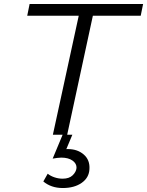

<svg xmlns="http://www.w3.org/2000/svg" viewBox="-20 -678 740 966"><path d="M246 0 389 -658H460L318 0ZM117 -599 129 -658H700L688 -599ZM295 0H344L305 93L270 81Q279 76 292.5 74Q306 72 321 72Q370 72 401.5 99.5Q433 127 430 173Q428 216 391 242Q354 268 296 268Q266 268 241.5 259.5Q217 251 198 235L220 196Q235 208 255 214.5Q275 221 295 221Q328 221 345.5 204Q363 187 365 167Q366 145 345 130Q324 115 288 115Q279 115 268 116.5Q257 118 245 120Z"/></svg>

Font: Ysabeau Office
Style: Italic
Weight: 400
Italic angle: -12°
Designer: Christian Thalmann (Catharsis Fonts)
Version: Version 2.001;gftools[0.9.30]; featfreeze: tnum,lnum,ss02